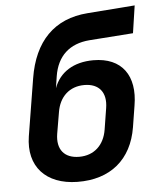

<svg xmlns="http://www.w3.org/2000/svg" viewBox="-53 -786 706 843"><g transform="rotate(-5 300.0 -365.0)"><path d="M254 10C400 12 495 -67 518 -208L533 -302C555 -432 496 -516 370 -516C283 -516 221 -477 196 -408L204 -460C218 -548 272 -598 361 -605L554 -619L572 -740L363 -724C215 -713 126 -621 100 -460L59 -208C38 -76 116 8 254 10ZM272 -99C206 -99 173 -140 184 -208L200 -302C211 -370 256 -411 321 -411C386 -411 419 -370 408 -302L393 -208C382 -140 337 -99 272 -99Z"/></g></svg>

Font: JetBrains Mono
Style: Bold Italic
Weight: 558
Italic angle: -9°
Monospace: yes
Designer: Philipp Nurullin, Konstantin Bulenkov
Foundry: JetBrains
Version: Version 2.305